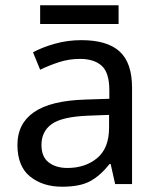

<svg xmlns="http://www.w3.org/2000/svg" viewBox="-20 -697 601 727"><path d="M288 -545Q386 -545 433 -502Q480 -459 480 -365V0H416L399 -76H395Q360 -32 321.5 -11Q283 10 215 10Q142 10 94 -28.5Q46 -67 46 -149Q46 -229 109 -272.5Q172 -316 303 -320L394 -323V-355Q394 -422 365 -448Q336 -474 283 -474Q241 -474 203 -461.5Q165 -449 132 -433L105 -499Q140 -518 188 -531.5Q236 -545 288 -545ZM314 -259Q214 -255 175.5 -227Q137 -199 137 -148Q137 -103 164.5 -82Q192 -61 235 -61Q303 -61 348 -98.5Q393 -136 393 -214V-262ZM429 -677V-606H132V-677Z"/></svg>

Font: Go Noto Kurrent-Regular
Style: Regular
Weight: 400
Designer: Monotype Design Team
Foundry: Monotype Imaging Inc.
Version: Version 2.012; ttfautohint (v1.8.4.7-5d5b)